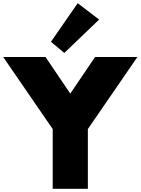

<svg xmlns="http://www.w3.org/2000/svg" viewBox="-55 -1182 880 1202"><path d="M275 0H495V-374L805 -825H540L385 -596L230 -825H-35L275 -374ZM347.5 -850.5 565.5 -1059.5 431.5 -1162 264 -920.5Z"/></svg>

Font: Spartan Black
Style: Regular
Weight: 900
Designer: Matt Bailey, Mirko Velimirovic
Foundry: Matt Bailey
Version: Version 1.003; ttfautohint (v1.8.3)